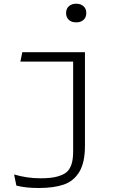

<svg xmlns="http://www.w3.org/2000/svg" viewBox="-20 -774 660 1008"><path d="M426 -500V-9Q426 79.5 396.5 128.2Q367 177 314.8 195Q262.5 213 184 213Q148.5 213 120.5 210Q92.5 207 66 200.5L54 142Q86.5 151.5 120.8 156.8Q155 162 194 162Q249 162 282 152.5Q315 143 330.5 129Q345.5 116 354.8 90.2Q364 64.5 364 20V-473L386.5 -450.5H87L97 -500ZM327 -705.5Q327 -728.5 341.8 -741.5Q356.5 -754.5 380 -754.5Q403.5 -754.5 418.2 -741.5Q433 -728.5 433 -705.5Q433 -682.5 418.2 -669.5Q403.5 -656.5 380 -656.5Q364.5 -656.5 352.5 -662.2Q340.5 -668 333.8 -679.2Q327 -690.5 327 -705.5Z"/></svg>

Font: Monaspace Argon Var
Style: Regular
Weight: 400
Designer: Riley Cran and the Lettermatic Team
Version: Version 1.000 (Monaspace Argon Var)